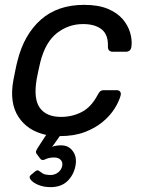

<svg xmlns="http://www.w3.org/2000/svg" viewBox="-20 -550 591 790"><path d="M188 220Q159 220 137 210.5Q115 201 106 189Q97 177 108 169L125 155Q134 148 139.5 152.5Q145 157 155.5 163.5Q166 170 188 170Q205 170 218.5 160Q232 150 236 133Q239 117 229.5 107.5Q220 98 203 98Q181 98 166.5 105.5Q152 113 144 101L130 82Q126 76 130 68Q134 60 140 51L170 5Q94 -11 56 -69Q18 -127 35 -220Q38 -235 43 -260Q48 -285 52 -300Q79 -408 148 -469Q217 -530 326 -530Q385 -530 424 -513.5Q463 -497 485 -471Q507 -445 515.5 -415.5Q524 -386 521 -360Q519 -337 497 -337H445Q424 -337 424 -358Q426 -407 398.5 -429Q371 -451 322 -451Q262 -451 214.5 -414Q167 -377 146 -295Q142 -279 138 -259.5Q134 -240 131 -225Q117 -143 144 -106Q171 -69 231 -69Q277 -69 316 -89Q355 -109 381 -158Q387 -170 392.5 -174.5Q398 -179 409 -179H460Q470 -179 474.5 -172.5Q479 -166 476 -156Q469 -131 451 -102.5Q433 -74 402.5 -48.5Q372 -23 328.5 -6.5Q285 10 226 10L194 55Q200 51 211 49.5Q222 48 232 48Q263 48 280.5 73Q298 98 290 135Q282 172 256.5 196Q231 220 188 220Z"/></svg>

Font: Lubike
Style: Italic
Weight: 400
Italic angle: -12°
Foundry: Honoka55
Version: Version 1.000;July 22, 2022;FontCreator 14.0.0.2862 64-bit